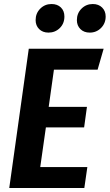

<svg xmlns="http://www.w3.org/2000/svg" viewBox="-20 -934 545 954"><path d="M465 -588H248L222 -403H412L398 -301H208L180 -104H414L399 0H26L123 -692H495ZM157 -834Q157 -868 180 -891Q203 -914 236 -914Q265 -914 282.5 -897Q300 -880 300 -852Q300 -817 277 -794.5Q254 -772 221 -772Q192 -772 174.5 -789.5Q157 -807 157 -834ZM362 -834Q362 -868 385 -891Q408 -914 441 -914Q470 -914 487.5 -896.5Q505 -879 505 -852Q505 -818 482 -795Q459 -772 426 -772Q397 -772 379.5 -789.5Q362 -807 362 -834Z"/></svg>

Font: Fira Sans Condensed SemiBold
Style: Italic
Weight: 600
Width: 3
Italic angle: -8°
Designer: bBox Type GmbH & Carrois Corporate GbR & Edenspiekermann AG
Foundry: bBox Type GmbH & Carrois Corporate GbR & Edenspiekermann AG
Version: Version 4.301